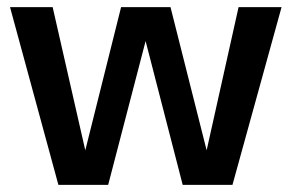

<svg xmlns="http://www.w3.org/2000/svg" viewBox="-20 -516 814 536"><path d="M143 0 8 -496H127L220 -88H216L318 -496H456L559 -88H555L646 -496H766L629 0H490L384 -411H389L282 0Z"/></svg>

Font: DM Sans 9pt 36pt SemiBold
Style: Regular
Weight: 600
Version: Version 4.004;gftools[0.9.30]